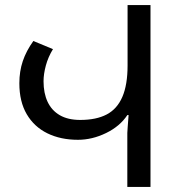

<svg xmlns="http://www.w3.org/2000/svg" viewBox="-20 -734 709 754"><path d="M480 0V-212Q480 -218 481.5 -236Q483 -254 485 -282H480Q451 -238 396.5 -211.5Q342 -185 286 -185Q218 -185 166 -210.5Q114 -236 85 -285.5Q56 -335 56 -407Q56 -454 69.5 -494Q83 -534 111 -573L188 -541Q169 -510 160 -476.5Q151 -443 151 -415Q151 -368 167 -334Q183 -300 215 -281.5Q247 -263 295 -263Q358 -263 399 -284.5Q440 -306 460.5 -353.5Q481 -401 481 -477V-714H571V0Z"/></svg>

Font: Noto Sans Georgian
Style: Regular
Weight: 400
Designer: Monotype Design Team, Akaki Razmadze
Foundry: Google LLC
Version: Version 2.002